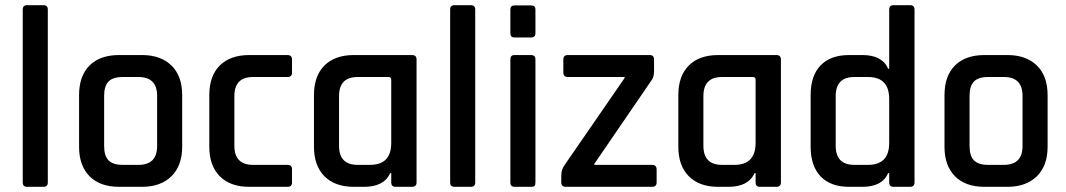

<svg xmlns="http://www.w3.org/2000/svg" viewBox="-20 -723 4126 743"><path d="M148 0H85Q68 0 68 -17V-686Q68 -703 85 -703H148Q165 -703 165 -686V-17Q165 0 148 0Z M529 0H441Q367 0 326.5 -41Q286 -82 286 -155V-355Q286 -429 326.5 -469.5Q367 -510 441 -510H529Q602 -510 643.5 -469.5Q685 -429 685 -355V-155Q685 -82 643.5 -41Q602 0 529 0ZM455 -85H516Q588 -85 588 -158V-352Q588 -425 516 -425H455Q417 -425 400 -407.5Q383 -390 383 -352V-158Q383 -120 400 -102.5Q417 -85 455 -85Z M1110 -68V-16Q1110 0 1092 0H945Q871 0 830.5 -41Q790 -82 790 -155V-355Q790 -429 830.5 -469.5Q871 -510 945 -510H1092Q1110 -510 1110 -493V-441Q1110 -425 1092 -425H959Q887 -425 887 -351V-159Q887 -85 959 -85H1092Q1110 -85 1110 -68Z M1389 0H1350Q1276 0 1235.5 -41Q1195 -82 1195 -155V-355Q1195 -429 1235.5 -469.5Q1276 -510 1350 -510H1574Q1592 -510 1592 -493V-17Q1592 0 1574 0H1511Q1494 0 1494 -17V-53H1490Q1466 0 1389 0ZM1494 -170V-415Q1494 -425 1483 -425H1364Q1292 -425 1292 -351V-159Q1292 -85 1364 -85H1412Q1494 -85 1494 -170Z M1802 0H1739Q1722 0 1722 -17V-686Q1722 -703 1739 -703H1802Q1819 -703 1819 -686V-17Q1819 0 1802 0Z M1955 -595V-686Q1955 -702 1971 -702H2036Q2052 -702 2052 -686V-595Q2052 -578 2036 -578H1971Q1955 -578 1955 -595ZM1955 -17V-493Q1955 -510 1971 -510H2035Q2052 -510 2052 -493V-17Q2052 -7 2048.5 -3.5Q2045 0 2036 0H1972Q1955 0 1955 -17Z M2152 -17V-43Q2152 -68 2166 -86L2397 -421V-425H2178Q2160 -425 2160 -443V-493Q2160 -510 2178 -510H2494Q2511 -510 2511 -493V-447Q2511 -423 2499 -409L2280 -89V-85H2503Q2521 -85 2521 -67V-17Q2521 0 2503 0H2170Q2152 0 2152 -17Z M2799 0H2760Q2686 0 2645.5 -41Q2605 -82 2605 -155V-355Q2605 -429 2645.5 -469.5Q2686 -510 2760 -510H2984Q3002 -510 3002 -493V-17Q3002 0 2984 0H2921Q2904 0 2904 -17V-53H2900Q2876 0 2799 0ZM2904 -170V-415Q2904 -425 2893 -425H2774Q2702 -425 2702 -351V-159Q2702 -85 2774 -85H2822Q2904 -85 2904 -170Z M3317 0H3266Q3194 0 3155.5 -40.5Q3117 -81 3117 -155V-355Q3117 -430 3155.5 -470Q3194 -510 3266 -510H3317Q3394 -510 3417 -457H3421V-686Q3421 -703 3438 -703H3502Q3519 -703 3519 -686V-17Q3519 0 3502 0H3438Q3421 0 3421 -17V-53H3417Q3394 0 3317 0ZM3421 -170V-340Q3421 -425 3339 -425H3286Q3214 -425 3214 -351V-159Q3214 -85 3286 -85H3339Q3421 -85 3421 -170Z M3878 0H3790Q3716 0 3675.5 -41Q3635 -82 3635 -155V-355Q3635 -429 3675.5 -469.5Q3716 -510 3790 -510H3878Q3951 -510 3992.5 -469.5Q4034 -429 4034 -355V-155Q4034 -82 3992.5 -41Q3951 0 3878 0ZM3804 -85H3865Q3937 -85 3937 -158V-352Q3937 -425 3865 -425H3804Q3766 -425 3749 -407.5Q3732 -390 3732 -352V-158Q3732 -120 3749 -102.5Q3766 -85 3804 -85Z"/></svg>

Font: Rajdhani SemiBold
Style: Regular
Weight: 600
Designer: Satya Rajpurohit, Jyotish Sonowal
Foundry: Indian Type Foundry
Version: Version 1.201 February 1, 2022